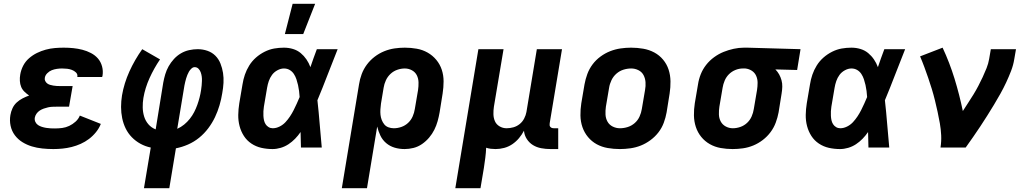

<svg xmlns="http://www.w3.org/2000/svg" viewBox="-20 -780 5440 1015"><path d="M262 8Q233 8 204 5Q175 2 148.5 -6Q122 -14 98.5 -28.5Q75 -43 58.5 -65Q42 -87 36 -115Q30 -143 35 -172Q38 -190 46 -207.5Q54 -225 68 -238Q82 -251 99.5 -260Q117 -269 134 -275Q121 -284 109.5 -295Q98 -306 92 -320.5Q86 -335 85 -352Q84 -369 87 -386Q91 -410 102.5 -432.5Q114 -455 133.5 -472Q153 -489 175.5 -500Q198 -511 222 -517.5Q246 -524 270 -526Q294 -528 317 -528Q343 -528 367.5 -525.5Q392 -523 415.5 -517Q439 -511 461 -499.5Q483 -488 498 -470.5Q513 -453 519.5 -429Q526 -405 522 -380L520 -373H388L389 -374Q391 -388 381.5 -397Q372 -406 360 -410.5Q348 -415 335 -416.5Q322 -418 308 -418Q295 -418 281 -416Q267 -414 254 -409Q241 -404 230 -393Q219 -382 217 -369Q215 -360 219 -352Q223 -344 229.5 -339Q236 -334 244.5 -331.5Q253 -329 262 -327.5Q271 -326 280 -325.5Q289 -325 298 -325H364L345 -216H279Q268 -216 256.5 -215.5Q245 -215 234 -212.5Q223 -210 211.5 -206Q200 -202 190 -195.5Q180 -189 173 -179Q166 -169 164 -158Q162 -146 167 -135.5Q172 -125 181 -119Q190 -113 201 -109.5Q212 -106 224 -104Q236 -102 247.5 -101.5Q259 -101 271 -101Q290 -101 309 -103.5Q328 -106 346 -114.5Q364 -123 379.5 -137Q395 -151 402 -169L513 -125Q504 -102 487.5 -81.5Q471 -61 450.5 -45.5Q430 -30 406.5 -19.5Q383 -9 359 -3Q335 3 310.5 5.5Q286 8 262 8Z M741 215 777 0Q748 -6 722.5 -20Q697 -34 677 -54.5Q657 -75 644.5 -100.5Q632 -126 626 -155Q620 -184 620 -214.5Q620 -245 625 -276Q636 -340 664 -402Q692 -464 732 -520L826 -466Q794 -419 770.5 -367Q747 -315 738 -262Q734 -237 734.5 -212Q735 -187 742 -164Q749 -141 764.5 -123Q780 -105 803 -96L843 -343Q847 -365 853.5 -387Q860 -409 871.5 -429.5Q883 -450 899.5 -468Q916 -486 936.5 -498Q957 -510 980 -515Q1003 -520 1025 -520Q1052 -520 1076.5 -511.5Q1101 -503 1118.5 -485.5Q1136 -468 1145.5 -444Q1155 -420 1159 -394.5Q1163 -369 1161.5 -342Q1160 -315 1155 -288Q1150 -256 1140.5 -223.5Q1131 -191 1116.5 -160.5Q1102 -130 1081 -102Q1060 -74 1033 -52Q1006 -30 974 -16Q942 -2 910 4L875 215ZM917 -99Q937 -108 953.5 -121.5Q970 -135 983.5 -152Q997 -169 1006.5 -187.5Q1016 -206 1023 -225.5Q1030 -245 1035 -264.5Q1040 -284 1043 -304Q1045 -316 1046 -328Q1047 -340 1047.5 -352Q1048 -364 1046.5 -375.5Q1045 -387 1041 -398Q1037 -409 1029 -417Q1021 -425 1009 -425Q1000 -425 992 -417.5Q984 -410 979 -401.5Q974 -393 970.5 -384Q967 -375 964 -365.5Q961 -356 959 -346.5Q957 -337 955 -328Z M1421 8Q1390 8 1361.5 1.5Q1333 -5 1309 -21Q1285 -37 1269.5 -61Q1254 -85 1246.5 -113.5Q1239 -142 1239.5 -172.5Q1240 -203 1245 -234L1262 -334Q1266 -360 1274.5 -385Q1283 -410 1297.5 -433.5Q1312 -457 1333 -475.5Q1354 -494 1379 -506.5Q1404 -519 1429.5 -523.5Q1455 -528 1481 -528Q1506 -528 1529 -521Q1552 -514 1569.5 -499.5Q1587 -485 1600 -466Q1613 -447 1621 -425Q1629 -449 1637.5 -472.5Q1646 -496 1655 -520H1765Q1738 -453 1712 -385Q1686 -317 1658 -250Q1665 -188 1670 -125Q1675 -62 1681 0H1571Q1570 -20 1570 -40.5Q1570 -61 1569 -82Q1556 -63 1540 -46.5Q1524 -30 1505 -17.5Q1486 -5 1464 1.5Q1442 8 1421 8ZM1422 -102Q1440 -102 1458 -111Q1476 -120 1489 -134Q1502 -148 1513 -164.5Q1524 -181 1532.5 -198Q1541 -215 1549 -232.5Q1557 -250 1564 -267Q1563 -283 1561 -299Q1559 -315 1555.5 -330.5Q1552 -346 1547 -361Q1542 -376 1533.5 -389Q1525 -402 1511.5 -410Q1498 -418 1481 -418Q1464 -418 1446.5 -408.5Q1429 -399 1418 -384Q1407 -369 1401 -351.5Q1395 -334 1392 -316L1375 -216Q1373 -204 1372.5 -192Q1372 -180 1372.5 -168Q1373 -156 1375.5 -144.5Q1378 -133 1384 -123.5Q1390 -114 1400 -108Q1410 -102 1422 -102ZM1486 -600 1527 -760H1646L1583 -600Z M1787 215 1878 -334Q1882 -361 1892 -388Q1902 -415 1919.5 -438.5Q1937 -462 1960.5 -480Q1984 -498 2011 -509Q2038 -520 2065.5 -524Q2093 -528 2120 -528Q2152 -528 2183 -522.5Q2214 -517 2240.5 -502Q2267 -487 2286.5 -463.5Q2306 -440 2315.5 -411Q2325 -382 2325 -350Q2325 -318 2320 -286L2304 -186Q2300 -163 2293.5 -139.5Q2287 -116 2276 -94Q2265 -72 2248.5 -52.5Q2232 -33 2211 -18.5Q2190 -4 2166 2Q2142 8 2119 8Q2091 8 2066 0.5Q2041 -7 2021.5 -23.5Q2002 -40 1991 -63Q1980 -86 1974 -111L1920 215ZM2062 -102Q2082 -102 2102 -109Q2122 -116 2137.5 -130.5Q2153 -145 2161.5 -164.5Q2170 -184 2173 -204L2190 -304Q2193 -324 2192.5 -344.5Q2192 -365 2183.5 -382Q2175 -399 2157.5 -408.5Q2140 -418 2120 -418Q2100 -418 2080 -411Q2060 -404 2044.5 -389.5Q2029 -375 2020 -355.5Q2011 -336 2008 -316L1994 -232Q1992 -217 1991 -202Q1990 -187 1991.5 -173Q1993 -159 1998 -146Q2003 -133 2011.5 -122.5Q2020 -112 2033.5 -107Q2047 -102 2062 -102Z M2387 215 2509 -520H2642L2591 -216Q2588 -196 2588.5 -176Q2589 -156 2596.5 -139Q2604 -122 2621 -112Q2638 -102 2658 -102Q2676 -102 2694 -107Q2712 -112 2727 -124Q2742 -136 2751 -153.5Q2760 -171 2763 -188L2818 -520H2951L2886 -129Q2885 -123 2885.5 -118Q2886 -113 2889.5 -109Q2893 -105 2898 -103.5Q2903 -102 2909 -102H2931V8H2890Q2865 8 2841 3.5Q2817 -1 2797.5 -13Q2778 -25 2765 -45Q2752 -65 2750 -89Q2739 -68 2723.5 -49.5Q2708 -31 2688 -17.5Q2668 -4 2645 2Q2622 8 2600 8Q2587 8 2574.5 6.5Q2562 5 2550 1Q2549 28 2545.5 54.5Q2542 81 2538 108L2520 215Z M3257 8Q3224 8 3192.5 2.5Q3161 -3 3134.5 -17.5Q3108 -32 3088.5 -55.5Q3069 -79 3059 -108Q3049 -137 3048.5 -169.5Q3048 -202 3053 -234L3070 -334Q3075 -362 3085 -389Q3095 -416 3112.5 -439.5Q3130 -463 3154.5 -481Q3179 -499 3206 -509.5Q3233 -520 3261 -524Q3289 -528 3316 -528Q3349 -528 3380.5 -522.5Q3412 -517 3439 -502.5Q3466 -488 3485.5 -464.5Q3505 -441 3514.5 -412Q3524 -383 3524.5 -350.5Q3525 -318 3520 -286L3504 -186Q3499 -158 3489 -131Q3479 -104 3461 -80.5Q3443 -57 3418.5 -39Q3394 -21 3367.5 -10.5Q3341 0 3312.5 4Q3284 8 3257 8ZM3257 -102Q3278 -102 3298.5 -108.5Q3319 -115 3335.5 -129.5Q3352 -144 3361 -164Q3370 -184 3373 -204L3390 -304Q3394 -325 3392.5 -345.5Q3391 -366 3382 -383Q3373 -400 3355 -409Q3337 -418 3317 -418Q3296 -418 3275.5 -411.5Q3255 -405 3238.5 -390.5Q3222 -376 3212.5 -356Q3203 -336 3200 -316L3183 -216Q3180 -195 3181 -174.5Q3182 -154 3191.5 -137Q3201 -120 3219 -111Q3237 -102 3257 -102Z M3853 8Q3821 8 3790 2.5Q3759 -3 3732.5 -18Q3706 -33 3687 -56.5Q3668 -80 3658.5 -109Q3649 -138 3648.5 -170Q3648 -202 3653 -234L3670 -334Q3674 -361 3684.5 -387.5Q3695 -414 3713 -437Q3731 -460 3755 -477.5Q3779 -495 3805 -505.5Q3831 -516 3858.5 -522Q3886 -528 3913 -528H3931L4212 -520L4194 -410L4079 -413Q4091 -401 4099 -386.5Q4107 -372 4111.5 -355.5Q4116 -339 4115.5 -321.5Q4115 -304 4112 -286L4096 -186Q4091 -159 4081 -132Q4071 -105 4053.5 -81.5Q4036 -58 4012.5 -40Q3989 -22 3962.5 -11Q3936 0 3908 4Q3880 8 3853 8ZM3854 -102Q3874 -102 3894 -109Q3914 -116 3929.5 -130.5Q3945 -145 3953.5 -164.5Q3962 -184 3965 -204L3982 -304Q3985 -323 3985 -342.5Q3985 -362 3977.5 -379Q3970 -396 3954.5 -406Q3939 -416 3920 -418H3907Q3887 -418 3867.5 -410Q3848 -402 3833.5 -387.5Q3819 -373 3811 -354Q3803 -335 3800 -316L3783 -216Q3780 -196 3780.5 -175.5Q3781 -155 3790 -138Q3799 -121 3816.5 -111.5Q3834 -102 3854 -102Z M4421 8Q4390 8 4361.5 1.5Q4333 -5 4309 -21Q4285 -37 4269.5 -61Q4254 -85 4246.5 -113.5Q4239 -142 4239.5 -172.5Q4240 -203 4245 -234L4262 -334Q4266 -360 4274.5 -385Q4283 -410 4297.5 -433.5Q4312 -457 4333 -475.5Q4354 -494 4379 -506.5Q4404 -519 4429.5 -523.5Q4455 -528 4481 -528Q4506 -528 4529 -521Q4552 -514 4569.5 -499.5Q4587 -485 4600 -466Q4613 -447 4621 -425Q4629 -449 4637.5 -472.5Q4646 -496 4655 -520H4765Q4738 -453 4712 -385Q4686 -317 4658 -250Q4665 -188 4670 -125Q4675 -62 4681 0H4571Q4570 -20 4570 -40.5Q4570 -61 4569 -82Q4556 -63 4540 -46.5Q4524 -30 4505 -17.5Q4486 -5 4464 1.5Q4442 8 4421 8ZM4422 -102Q4440 -102 4458 -111Q4476 -120 4489 -134Q4502 -148 4513 -164.5Q4524 -181 4532.5 -198Q4541 -215 4549 -232.5Q4557 -250 4564 -267Q4563 -283 4561 -299Q4559 -315 4555.5 -330.5Q4552 -346 4547 -361Q4542 -376 4533.5 -389Q4525 -402 4511.5 -410Q4498 -418 4481 -418Q4464 -418 4446.5 -408.5Q4429 -399 4418 -384Q4407 -369 4401 -351.5Q4395 -334 4392 -316L4375 -216Q4373 -204 4372.5 -192Q4372 -180 4372.5 -168Q4373 -156 4375.5 -144.5Q4378 -133 4384 -123.5Q4390 -114 4400 -108Q4410 -102 4422 -102Z M4952 0Q4957 -33 4955.5 -65Q4954 -97 4948.5 -128Q4943 -159 4936.5 -189Q4930 -219 4922.5 -249.5Q4915 -280 4906 -309.5Q4897 -339 4887 -368Q4877 -397 4866.5 -425.5Q4856 -454 4844 -482L4963 -528Q5000 -449 5026 -364.5Q5052 -280 5070 -193Q5084 -215 5098.5 -237Q5113 -259 5126.5 -281Q5140 -303 5152 -326Q5164 -349 5175 -372.5Q5186 -396 5195.5 -420Q5205 -444 5209 -468L5218 -520H5351L5342 -468Q5337 -436 5325 -405Q5313 -374 5299 -344Q5285 -314 5268.5 -284.5Q5252 -255 5234.5 -226Q5217 -197 5199 -168.5Q5181 -140 5162.5 -112Q5144 -84 5124.5 -56Q5105 -28 5085 0Z"/></svg>

Font: Iosevka Extrabold Extended
Style: Italic
Weight: 800
Width: 7
Italic angle: -9°
Monospace: yes
Designer: Belleve Invis
Foundry: Belleve Invis
Version: Version 32.5.0; ttfautohint (v1.8.4)